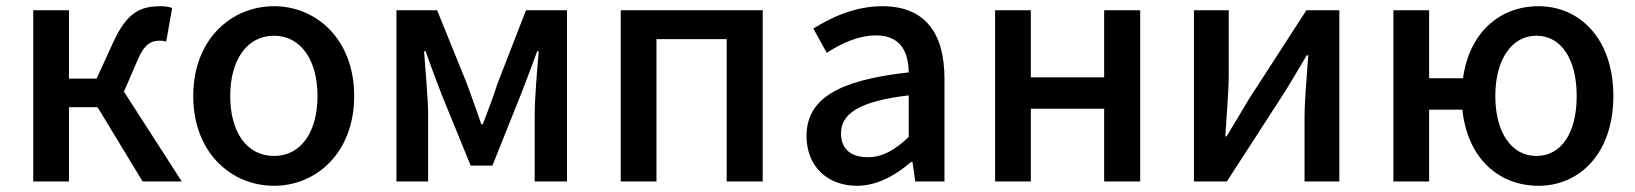

<svg xmlns="http://www.w3.org/2000/svg" viewBox="-20 -584 5262 618"><path d="M87 0H202V-239H294L439 0H565L379 -289L420 -384C445 -445 467 -453 496 -453C504 -453 509 -452 515 -450L534 -558C525 -562 511 -564 498 -564C432 -564 389 -545 344 -447L291 -331H202V-551H87Z M862 14C998 14 1120 -92 1120 -275C1120 -458 998 -564 862 -564C725 -564 602 -458 602 -275C602 -92 725 14 862 14ZM862 -82C775 -82 721 -158 721 -275C721 -391 775 -469 862 -469C948 -469 1002 -391 1002 -275C1002 -158 948 -82 862 -82Z M1256 0H1358V-214C1358 -266 1349 -360 1345 -419H1350C1365 -375 1385 -324 1401 -281L1495 -51H1565L1657 -281C1673 -324 1693 -373 1709 -419H1714C1709 -360 1701 -266 1701 -214V0H1805V-551H1673L1581 -314C1567 -269 1550 -227 1534 -184H1529C1515 -227 1499 -269 1483 -314L1387 -551H1256Z M1978 0H2093V-458H2319V0H2435V-551H1978Z M2738 14C2804 14 2863 -20 2913 -63H2917L2926 0H3020V-331C3020 -478 2957 -564 2820 -564C2732 -564 2655 -528 2598 -492L2641 -414C2688 -444 2742 -470 2800 -470C2881 -470 2904 -414 2905 -351C2676 -326 2576 -265 2576 -146C2576 -49 2643 14 2738 14ZM2773 -78C2724 -78 2687 -100 2687 -155C2687 -216 2742 -258 2905 -277V-143C2860 -101 2821 -78 2773 -78Z M3183 0H3298V-234H3534V0H3650V-551H3534V-335H3298V-551H3183Z M3823 0H3929L4116 -289C4136 -321 4166 -372 4186 -406H4191C4186 -335 4179 -262 4179 -205V0H4291V-551H4185L3998 -262C3979 -229 3948 -178 3928 -145H3924C3928 -215 3935 -288 3935 -345V-551H3823Z M4925 -82C4845 -82 4793 -158 4793 -275C4793 -391 4845 -469 4925 -469C5007 -469 5055 -391 5055 -275C5055 -158 5007 -82 4925 -82ZM4932 14C5066 14 5173 -92 5173 -275C5173 -458 5066 -564 4932 -564C4806 -564 4709 -478 4689 -332H4580V-551H4465V0H4580V-231H4687C4703 -77 4802 14 4932 14Z"/></svg>

Font: Noto Sans JP Medium
Style: Regular
Weight: 500
Designer: Ryoko NISHIZUKA 西塚涼子 (kana, bopomofo & ideographs); Paul D. Hunt (Latin, Greek & Cyrillic); Sandoll Communications 산돌커뮤니
Foundry: Adobe
Version: Version 2.004;hotconv 1.0.118;makeotfexe 2.5.65603